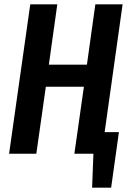

<svg xmlns="http://www.w3.org/2000/svg" viewBox="-20 -711 600 888"><path d="M547 -691 464 -100H530L494 157H406L412 0H324L368 -310H192L148 0H22L120 -691H245L206 -412H382L421 -691Z"/></svg>

Font: Fira Sans Extra Condensed Medium
Style: Italic
Weight: 500
Width: 3
Italic angle: -8°
Designer: Carrois Corporate & Edenspiekermann AG
Foundry: Carrois Corporate GbR & Edenspiekermann AG
Version: Version 4.203